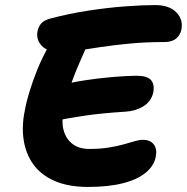

<svg xmlns="http://www.w3.org/2000/svg" viewBox="-20 -731 738 758"><path d="M328 7Q250 7 196 -16.5Q142 -40 112 -81.5Q82 -123 73.5 -178Q65 -233 78 -295Q84 -329 96 -368Q108 -407 124.5 -449Q141 -491 163 -532Q182 -571 212.5 -592.5Q243 -614 278 -614Q291 -614 304 -606.5Q317 -599 324 -585.5Q331 -572 324 -552Q313 -526 295 -486Q277 -446 259.5 -396.5Q242 -347 231 -292Q222 -249 231.5 -215.5Q241 -182 266.5 -162.5Q292 -143 333 -143Q376 -143 409.5 -148.5Q443 -154 468 -161Q493 -168 511.5 -173.5Q530 -179 543 -179Q573 -179 587 -161Q601 -143 595 -112Q588 -76 555 -49Q522 -22 465 -7.5Q408 7 328 7ZM191 -252Q167 -247 156.5 -256Q146 -265 144.5 -282.5Q143 -300 147 -320Q153 -348 176 -370Q199 -392 228 -398Q257 -404 288 -409.5Q319 -415 354.5 -419.5Q390 -424 431 -427.5Q472 -431 518 -432Q561 -432 576 -415Q591 -398 585 -366Q577 -330 545.5 -311Q514 -292 474 -290Q426 -287 386 -283Q346 -279 312 -274Q278 -269 247.5 -263.5Q217 -258 191 -252ZM224 -525Q169 -525 145.5 -549.5Q122 -574 128 -607Q131 -623 141 -636.5Q151 -650 176 -657Q250 -677 328.5 -689Q407 -701 476 -706Q545 -711 592 -711Q648 -711 676 -682.5Q704 -654 696 -614Q692 -593 675.5 -579Q659 -565 628 -565Q556 -565 492.5 -559Q429 -553 376 -545Q323 -537 284.5 -531Q246 -525 224 -525Z"/></svg>

Font: Shantell Sans Light
Style: Bold Italic
Weight: 700
Italic angle: -11°
Version: Version 1.011;[c5ecc13dd]